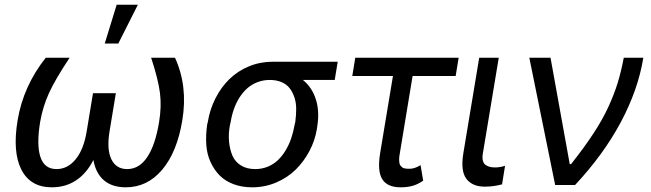

<svg xmlns="http://www.w3.org/2000/svg" viewBox="-20 -793 2789 823"><path d="M176.1 -545.5H278.4Q216.6 -452.4 190 -394Q163.4 -335.6 152 -269.9Q136 -172.2 153.2 -120.2Q170.5 -68.2 222.3 -68.2Q269.9 -68.2 304.3 -110.3Q338.8 -152.3 351.6 -230.1L378.6 -393.5H476.6L449.6 -230.1Q436.8 -152.3 457.4 -110.3Q478 -68.2 524.9 -68.2Q577.1 -68.2 611.5 -120.2Q646 -172.2 661.9 -269.9Q672.9 -335.6 665.8 -393.6Q658.7 -451.7 627.8 -545.5H730.1Q785.9 -423.7 761.4 -277Q739 -141 675.2 -65.5Q611.5 9.9 519.2 9.9Q460.9 9.9 425.8 -19.9Q390.6 -49.7 380.3 -107.2Q351.2 -49.7 306.1 -19.9Q261 9.9 202.4 9.9Q110.4 9.9 71.7 -65.7Q33 -141.3 55.4 -277Q79.9 -424.4 176.1 -545.5ZM429 -606.5 480.1 -772.7H571L487.2 -606.5Z M867.9 -258.5 870.7 -269.9Q879.6 -324.6 903.8 -372Q927.9 -419.4 963.4 -454Q998.9 -488.6 1046.9 -508.5Q1094.8 -528.4 1149.1 -528.4H1427.6L1414.8 -450.3H1278.4Q1318.2 -418 1334.3 -365.9Q1350.5 -313.9 1339.5 -248.6L1338.1 -238.6Q1329.9 -190.3 1306.5 -145.8Q1283 -101.2 1247.9 -66.4Q1212.7 -31.6 1164.1 -10.8Q1115.4 9.9 1061.1 9.9Q1017 9.9 981.4 -3.4Q945.7 -16.7 921.7 -40.8Q897.7 -65 882.5 -98.4Q867.2 -131.7 864.3 -172.2Q861.5 -212.7 867.9 -258.5ZM968.8 -269.9 965.9 -258.5Q958.5 -220.2 961.8 -185.7Q965.2 -151.3 976.7 -125Q988.3 -98.7 1013.3 -83.5Q1038.4 -68.2 1073.9 -68.2Q1101.9 -68.2 1126.8 -78.1Q1151.6 -88.1 1170.3 -105.6Q1188.9 -123.2 1203.7 -147.4Q1218.4 -171.5 1228 -199.4Q1237.6 -227.3 1242.9 -258.5L1245.7 -269.9Q1249.6 -299 1249.6 -325.6Q1249.6 -352.3 1242.2 -375Q1234.7 -397.7 1221.8 -414.6Q1208.8 -431.5 1187 -440.9Q1165.1 -450.3 1136.4 -450.3Q1108.3 -450.3 1083.5 -440.7Q1058.6 -431.1 1040 -414.6Q1021.3 -398.1 1006.7 -375.2Q992.2 -352.3 982.8 -325.8Q973.4 -299.4 968.8 -269.9Z M1946 -545.5 1933.2 -467.3H1748.6L1693.2 -132.1Q1690.7 -119 1690.9 -108.8Q1691.1 -98.7 1692.5 -92.3Q1693.9 -85.9 1698.2 -81.3Q1702.4 -76.7 1705.8 -74.4Q1709.2 -72.1 1715.6 -71Q1721.9 -70 1725.5 -69.8Q1729 -69.6 1735.8 -69.6Q1757.8 -69.6 1782.7 -85.2L1794 -18.5Q1769.5 -1.8 1746.8 4.1Q1724.1 9.9 1697.4 9.9Q1640.6 9.9 1618.8 -24.5Q1596.9 -58.9 1609.4 -136.4L1664.4 -467.3H1490.1L1502.8 -545.5Z M2034.1 -545.5H2117.9L2049.7 -134.9Q2046.5 -116.8 2049.9 -104.2Q2053.3 -91.6 2062 -85.8Q2070.7 -79.9 2080.1 -77.6Q2089.5 -75.3 2102.3 -75.3Q2123.6 -75.3 2144.9 -82.4L2132.1 -2.8Q2095.5 7.1 2058.2 7.1Q2004.6 7.1 1979.2 -26.5Q1953.8 -60 1965.9 -134.9Z M2359.7 0 2248.9 -545.5H2339.8L2422.2 -89.5H2427.9Q2484.4 -160.9 2523.6 -220.7Q2562.9 -280.5 2588.1 -335.6Q2613.3 -390.6 2627.8 -438.2Q2642.4 -485.8 2653.8 -545.5H2737.6Q2715.2 -408 2641 -269.2Q2566.8 -130.3 2445 0Z"/></svg>

Font: Karasuma Gothic
Style: Italic
Weight: 400
Italic angle: -9.39999°
Designer: Rasmus Andersson / Ryoko Nishizuka
Foundry: Genbu
Version: Version 1.00